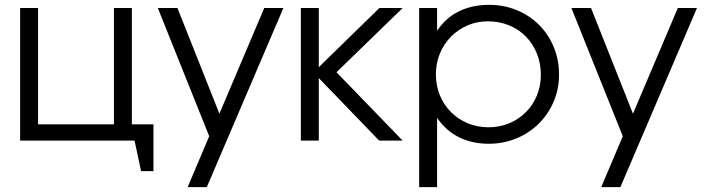

<svg xmlns="http://www.w3.org/2000/svg" viewBox="-20 -580 2904 792"><path d="M63 0H535L562 126H613V-67H524V-547H450V-67H137V-547H63Z M754 192H833L1149 -547H1070L885 -111L712 -547H631L843 -18Z M1221 0H1295V-258L1544 0H1641L1368 -282L1641 -547H1545L1295 -303V-547H1221Z M1709 192H1783V-94Q1819 -41 1873 -14Q1927 13 1996 13Q2057 13 2110 -9Q2163 -31 2202 -69.5Q2241 -108 2263.5 -160Q2286 -212 2286 -273Q2286 -334 2264 -386.5Q2242 -439 2203.5 -477.5Q2165 -516 2112 -538Q2059 -560 1998 -560Q1927 -560 1872.5 -533Q1818 -506 1783 -453V-547H1709ZM1995 -55Q1949 -55 1909.5 -71.5Q1870 -88 1840.5 -117.5Q1811 -147 1794.5 -187Q1778 -227 1778 -273Q1778 -319 1794.5 -359Q1811 -399 1840 -428.5Q1869 -458 1908 -475Q1947 -492 1992 -492Q2040 -492 2080 -475.5Q2120 -459 2149 -429.5Q2178 -400 2194.5 -359.5Q2211 -319 2211 -271Q2211 -225 2194.5 -185.5Q2178 -146 2149 -117Q2120 -88 2080.5 -71.5Q2041 -55 1995 -55Z M2460 192H2539L2855 -547H2776L2591 -111L2418 -547H2337L2549 -18Z"/></svg>

Font: Involve
Style: Regular
Weight: 400
Designer: Stefan Peev
Foundry: Context Ltd.
Version: Version 1.001